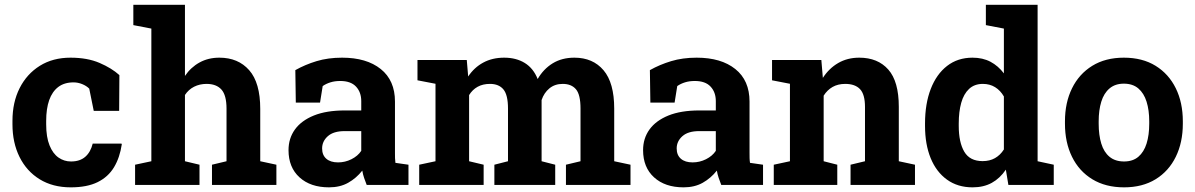

<svg xmlns="http://www.w3.org/2000/svg" viewBox="-20 -782 5055 812"><path d="M279.3 10.3Q203.1 10.3 147.7 -23.9Q92.3 -58.1 62.5 -118.4Q32.7 -178.7 32.7 -256.3V-271Q32.7 -349.1 63 -409.2Q93.3 -469.2 148.4 -503.7Q203.6 -538.1 278.3 -538.1Q349.6 -538.1 401.1 -515.9Q452.6 -493.7 484.9 -464.4L483.9 -313H376.5L357.4 -407.2Q345.7 -418.9 327.6 -426.3Q309.6 -433.6 291 -433.6Q252 -433.6 226.3 -414.1Q200.7 -394.5 188 -358.4Q175.3 -322.3 175.3 -271V-256.3Q175.3 -202.1 189.5 -167.2Q203.6 -132.3 227.3 -115.7Q251 -99.1 280.3 -99.1Q317.9 -99.1 340.6 -118.9Q363.3 -138.7 372.1 -174.8H493.7L495.1 -171.9Q486.8 -115.7 462.2 -74.7Q437.5 -33.7 392.8 -11.7Q348.1 10.3 279.3 10.3Z M551.3 0V-85.4L620.1 -100.1V-661.1L543.9 -675.8V-761.7H762.2V-460.9Q787.1 -497.6 824 -517.8Q860.8 -538.1 907.7 -538.1Q987.3 -538.1 1033.9 -485.1Q1080.6 -432.1 1080.6 -321.3V-100.1L1148.9 -85.4V0H876.5V-85.4L938 -100.1V-322.3Q938 -379.4 916.5 -403.3Q895 -427.2 853.5 -427.2Q824.7 -427.2 801 -415.3Q777.3 -403.3 762.2 -380.4V-100.1L823.7 -85.4V0Z M1371.6 10.3Q1293 10.3 1246.6 -32Q1200.2 -74.2 1200.2 -147Q1200.2 -196.8 1227.3 -234.4Q1254.4 -272 1307.4 -293.5Q1360.4 -314.9 1438 -314.9H1507.8V-354Q1507.8 -392.1 1485.6 -415.8Q1463.4 -439.5 1418.9 -439.5Q1396 -439.5 1377.7 -433.8Q1359.4 -428.2 1344.7 -418L1333.5 -348.1H1231L1229 -485.4Q1270.5 -508.8 1318.8 -523.4Q1367.2 -538.1 1426.8 -538.1Q1530.3 -538.1 1590.3 -490Q1650.4 -441.9 1650.4 -352.5V-134.8Q1650.4 -124 1650.6 -113.5Q1650.9 -103 1652.3 -93.3L1707.5 -85.4V0H1530.8Q1525.4 -13.7 1520 -29.3Q1514.6 -44.9 1512.2 -60.5Q1486.8 -28.3 1452.4 -9Q1418 10.3 1371.6 10.3ZM1409.7 -95.2Q1439.5 -95.2 1466.3 -108.6Q1493.2 -122.1 1507.8 -144V-227.5H1437.5Q1390.6 -227.5 1366.5 -206.1Q1342.3 -184.6 1342.3 -154.3Q1342.3 -126 1360.1 -110.6Q1377.9 -95.2 1409.7 -95.2Z M1752.9 0V-85.4L1821.8 -100.1V-427.7L1745.6 -442.4V-528.3H1954.1L1960 -458.5Q1985.4 -496.6 2023.7 -517.3Q2062 -538.1 2112.3 -538.1Q2163.1 -538.1 2199.5 -515.6Q2235.8 -493.2 2253.9 -447.8Q2278.3 -490.2 2317.4 -514.2Q2356.4 -538.1 2409.2 -538.1Q2487.3 -538.1 2532.5 -484.9Q2577.6 -431.6 2577.6 -322.8V-100.1L2646.5 -85.4V0H2373.5V-85.4L2435.1 -100.1V-323.2Q2435.1 -381.8 2415.8 -404.5Q2396.5 -427.2 2359.9 -427.2Q2326.7 -427.2 2303.7 -408.4Q2280.8 -389.6 2270.5 -358.9V-100.1L2328.1 -85.4V0H2070.8V-85.4L2128.4 -100.1V-323.2Q2128.4 -380.4 2109.1 -403.8Q2089.8 -427.2 2052.2 -427.2Q2022 -427.2 2000 -415Q1978 -402.8 1963.9 -379.9V-100.1L2025.4 -85.4V0Z M2871.1 10.3Q2792.5 10.3 2746.1 -32Q2699.7 -74.2 2699.7 -147Q2699.7 -196.8 2726.8 -234.4Q2753.9 -272 2806.9 -293.5Q2859.9 -314.9 2937.5 -314.9H3007.3V-354Q3007.3 -392.1 2985.1 -415.8Q2962.9 -439.5 2918.5 -439.5Q2895.5 -439.5 2877.2 -433.8Q2858.9 -428.2 2844.2 -418L2833 -348.1H2730.5L2728.5 -485.4Q2770 -508.8 2818.4 -523.4Q2866.7 -538.1 2926.3 -538.1Q3029.8 -538.1 3089.8 -490Q3149.9 -441.9 3149.9 -352.5V-134.8Q3149.9 -124 3150.1 -113.5Q3150.4 -103 3151.9 -93.3L3207 -85.4V0H3030.3Q3024.9 -13.7 3019.5 -29.3Q3014.2 -44.9 3011.7 -60.5Q2986.3 -28.3 2951.9 -9Q2917.5 10.3 2871.1 10.3ZM2909.2 -95.2Q2939 -95.2 2965.8 -108.6Q2992.7 -122.1 3007.3 -144V-227.5H2937Q2890.1 -227.5 2866 -206.1Q2841.8 -184.6 2841.8 -154.3Q2841.8 -126 2859.6 -110.6Q2877.4 -95.2 2909.2 -95.2Z M3252.4 0V-85.4L3320.8 -100.1V-427.7L3245.1 -442.4V-528.3H3453.6L3460 -452.6Q3486.3 -493.2 3525.1 -515.6Q3564 -538.1 3613.8 -538.1Q3692.4 -538.1 3736.8 -487.8Q3781.2 -437.5 3781.2 -330.1V-100.1L3849.6 -85.4V0H3577.1V-85.4L3638.2 -100.1V-329.6Q3638.2 -382.8 3617.2 -405Q3596.2 -427.2 3554.7 -427.2Q3523.9 -427.2 3501.2 -414.3Q3478.5 -401.4 3463.4 -377.4V-100.1L3521 -85.4V0Z M4093.3 10.3Q4030.3 10.3 3985.1 -22.2Q3939.9 -54.7 3916 -113Q3892.1 -171.4 3892.1 -249.5V-259.8Q3892.1 -343.3 3916.3 -405.8Q3940.4 -468.3 3985.4 -503.2Q4030.3 -538.1 4092.8 -538.1Q4136.2 -538.1 4168.9 -520.8Q4201.7 -503.4 4225.6 -471.7V-661.1L4149.4 -675.8V-761.7H4225.6H4368.2V-100.1L4436.5 -85.4V0H4244.6L4233.9 -64.5Q4209 -27.8 4174.6 -8.8Q4140.1 10.3 4093.3 10.3ZM4135.7 -100.6Q4165.5 -100.6 4188 -113.3Q4210.4 -126 4225.6 -149.9V-374Q4210.9 -399.4 4188.5 -413.3Q4166 -427.2 4136.7 -427.2Q4101.1 -427.2 4078.4 -406Q4055.7 -384.8 4045.2 -347.2Q4034.7 -309.6 4034.7 -259.8V-249.5Q4034.7 -180.2 4058.1 -140.4Q4081.5 -100.6 4135.7 -100.6Z M4733.9 10.3Q4655.8 10.3 4599.6 -23.9Q4543.5 -58.1 4513.7 -118.9Q4483.9 -179.7 4483.9 -258.8V-269Q4483.9 -347.7 4513.7 -408.4Q4543.5 -469.2 4599.4 -503.7Q4655.3 -538.1 4732.9 -538.1Q4811.5 -538.1 4867.2 -503.7Q4922.9 -469.2 4952.6 -408.7Q4982.4 -348.1 4982.4 -269V-258.8Q4982.4 -179.7 4952.6 -118.9Q4922.9 -58.1 4867.2 -23.9Q4811.5 10.3 4733.9 10.3ZM4733.9 -99.1Q4771 -99.1 4794.4 -119.1Q4817.9 -139.2 4829.1 -175Q4840.3 -210.9 4840.3 -258.8V-269Q4840.3 -315.9 4829.1 -351.8Q4817.9 -387.7 4794.2 -408Q4770.5 -428.2 4732.9 -428.2Q4696.3 -428.2 4672.4 -408Q4648.4 -387.7 4637.5 -351.8Q4626.5 -315.9 4626.5 -269V-258.8Q4626.5 -210.9 4637.5 -174.8Q4648.4 -138.7 4672.4 -118.9Q4696.3 -99.1 4733.9 -99.1Z"/></svg>

Font: Roboto Slab LO
Style: Bold
Weight: 700
Designer: Google
Version: Version 2.000